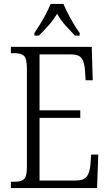

<svg xmlns="http://www.w3.org/2000/svg" viewBox="-20 -951 555 971"><path d="M35 0V-32H55Q88 -32 102 -45.5Q116 -59 116 -108V-603Q116 -655 101.5 -668.5Q87 -682 55 -682H35V-714H444L449 -545H413L410 -593Q407 -636 393 -656Q379 -676 336 -676H180V-393H386V-355H180V-38H361Q404 -38 418.5 -57.5Q433 -77 437 -115L441 -169H477L471 0ZM154 -784Q167 -803 183 -829Q199 -855 213 -882Q227 -909 236 -931H301Q310 -909 324 -882Q338 -855 353.5 -829Q369 -803 383 -784V-771H359Q333 -798 310 -823.5Q287 -849 269 -881Q249 -849 226.5 -823.5Q204 -798 177 -771H154Z"/></svg>

Font: Noto Serif Tamil Condensed Light
Style: Italic
Weight: 300
Width: 3
Italic angle: -12°
Designer: Indian Type Foundry, Tom Grace, and the Monotype Design Team
Foundry: Monotype Imaging Inc.
Version: Version 2.003; ttfautohint (v1.8.4.7-5d5b)